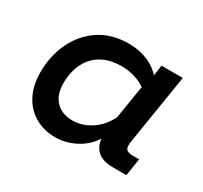

<svg xmlns="http://www.w3.org/2000/svg" viewBox="-97 -539 719 680"><g transform="rotate(30 263.0 -199.0)"><path d="M193 10Q146 10 109.5 -11.5Q73 -33 53 -72Q33 -111 33 -164Q33 -231 59.5 -286.5Q86 -342 135.5 -375Q185 -408 256 -408Q298 -408 334 -392.5Q370 -377 393 -347L384 -337L393 -398H480L434 -112Q430 -88 437 -79.5Q444 -71 464 -71H490L479 0H426Q373 0 352.5 -28Q332 -56 339 -100L342 -121L353 -99Q332 -45 287 -17.5Q242 10 193 10ZM217 -72Q257 -72 294.5 -97.5Q332 -123 355 -175L345 -142L373 -315L374 -294Q356 -309 328 -317.5Q300 -326 274 -326Q225 -326 191.5 -307Q158 -288 140.5 -252.5Q123 -217 123 -170Q123 -124 148 -98Q173 -72 217 -72Z"/></g></svg>

Font: Rokkitt Medium
Style: Italic
Weight: 500
Italic angle: -9°
Designer: Vernon Adams
Foundry: Vernon Adams
Version: Version 3.103